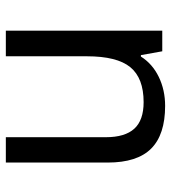

<svg xmlns="http://www.w3.org/2000/svg" viewBox="16 -602 586 658"><g transform="rotate(90 309.0 -273.0)"><path d="M450.2 0V-342.8Q450.2 -408.2 421.1 -440.2Q392.1 -472.2 330.1 -472.2Q247.6 -472.2 210.2 -426.5Q172.9 -380.9 172.9 -277.8V0H85V-536.1H155.8L168.9 -462.9H173.8Q198.7 -502.4 243.7 -524.2Q288.6 -545.9 342.8 -545.9Q441.4 -545.9 489.3 -498Q537.1 -450.2 537.1 -349.1V0Z"/></g></svg>

Font: Noto Sans Malayalam
Style: Regular
Weight: 400
Designer: Monotype Design team
Foundry: Monotype Imaging Inc.
Version: Version 1.02